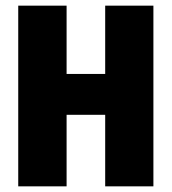

<svg xmlns="http://www.w3.org/2000/svg" viewBox="-20 -659 607 679"><path d="M215.5 0H44.5V-639H215.5ZM522.5 0H352V-639H522.5ZM149.5 -397.5H410V-253H149.5Z"/></svg>

Font: Anek Odia SemiCondensed ExtraBold
Style: Regular
Weight: 800
Width: 4
Designer: Yesha Goshar & Mahesh Sahu (Odia), Yesha Goshar (Latin)
Foundry: Ek Type
Version: Version 1.003